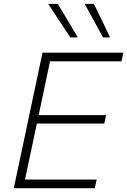

<svg xmlns="http://www.w3.org/2000/svg" viewBox="-20 -990 669 1010"><path d="M52.5 0Q65 -60 77 -116Q89 -171.5 103 -237.5L152.5 -472Q167 -540 179 -596.5Q190.5 -653 203.5 -713H629L619 -667.5H243Q233 -619 223 -571.5Q212.5 -524 201.5 -470L183.5 -384.5H538L528.5 -340H174L153.5 -243.5Q142 -189.5 132 -142Q122 -94 111.5 -45.5H488.5L478.5 0ZM350.5 -792.5Q321.5 -836 292.2 -880.2Q263 -924.5 233.5 -969.5H284Q310 -926.5 336.5 -882Q363 -837.5 389.5 -793.5ZM522 -792.5Q498 -837 473.8 -881.5Q449.5 -926 425.5 -969.5H474Q495 -926.5 516.5 -882Q537.5 -837.5 559 -793.5Z"/></svg>

Font: Heraclito ExtraLight
Style: Italic
Weight: 200
Italic angle: -12°
Designer: Kostas Bartsokas (font) & Cristiano Sobral (main changes)
Foundry: Kostas Bartsokas (font) & Cristiano Sobral (main changes)
Version: Version 1.00;July 8, 2020;FontCreator 13.0.0.2655 64-bit